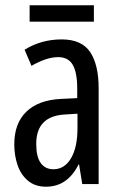

<svg xmlns="http://www.w3.org/2000/svg" viewBox="-20 -696 456 726"><path d="M213 -547Q289 -547 321 -499Q353 -451 353 -362V0H291L279 -74H277Q235 10 154 10Q113 10 86 -12.5Q59 -35 46.5 -71.5Q34 -108 34 -150Q34 -230 80 -274Q126 -318 211 -322L272 -325V-360Q272 -422 255 -451Q238 -480 200 -480Q156 -480 99 -447L73 -508Q136 -547 213 -547ZM225 -263Q117 -257 117 -152Q117 -103 134 -79.5Q151 -56 182 -56Q224 -56 248.5 -97.5Q273 -139 273 -212V-266ZM335 -676V-614H92V-676Z"/></svg>

Font: Noto Sans Tamil ExtraCondensed
Style: Regular
Weight: 400
Width: 2
Designer: Jelle Bosma - Monotype Design Team
Foundry: Monotype Imaging Inc.
Version: Version 2.004; ttfautohint (v1.8.4.7-5d5b)